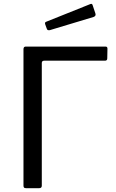

<svg xmlns="http://www.w3.org/2000/svg" viewBox="-20 -986 607 1006"><path d="M103 -728Q103 -742 115 -742H533Q543 -742 543 -731L542 -680Q542 -668 530 -668H212Q199 -668 199 -656V-13Q199 0 185 0H117Q109 0 106 -3Q103 -6 103 -14ZM465 -960 480 -915Q484 -902 470 -897L241 -828Q234 -827 230.5 -828.5Q227 -830 225 -836L217 -858Q213 -869 222 -872L454 -965Q462 -968 465 -960Z"/></svg>

Font: Libre Franklin
Style: Regular
Weight: 400
Designer: Pablo Impallari, Rodrigo Fuenzalida, Nhung Nguyen
Foundry: Impallari Type
Version: Version 3.000